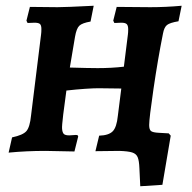

<svg xmlns="http://www.w3.org/2000/svg" viewBox="-20 -525 667 668"><path d="M547 -408Q529 -318 514 -215.5Q499 -113 499 -90Q499 -74 505.5 -69Q512 -64 532 -63L567 -61L574 -53L545 118L468 123L465 60Q464 34 459 22Q454 10 440 5.5Q426 1 395 0L312 1L325 -53Q358 -54 372 -68Q386 -82 390 -122L402 -217L322 -218Q306 -218 276 -216Q246 -214 211 -210L200 -127Q195 -85 196 -77Q197 -64 202 -59Q207 -54 221 -54Q228 -54 236.5 -55Q245 -56 249 -55Q249 -55 250.5 -53.5Q252 -52 252 -50L239 2L138 0Q72 0 10 6L22 -47Q60 -55 72 -69Q84 -83 88 -123L123 -406Q124 -413 124 -424Q124 -437 119 -441.5Q114 -446 100 -446L76 -445L72 -453L84 -501L180 -500Q209 -500 306 -505L295 -450Q266 -445 256 -435.5Q246 -426 241 -397L223 -290Q289 -288 320 -288Q368 -288 411 -293L425 -405Q426 -412 426 -423Q426 -436 421 -441Q416 -446 402 -446L378 -445L374 -453L386 -501L503 -500Q557 -500 612 -505L601 -451Q571 -446 561 -438Q551 -430 547 -408Z"/></svg>

Font: Alegreya SC
Style: Bold Italic
Weight: 700
Italic angle: -7°
Designer: Juan Pablo del Peral
Foundry: Huerta Tipografica
Version: Version 2.007; ttfautohint (v1.6)